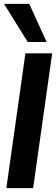

<svg xmlns="http://www.w3.org/2000/svg" viewBox="-20 -977 291 997"><path d="M13 0 112 -700H251L152 0ZM124 -759 1 -957H132L222 -759Z"/></svg>

Font: Host Grotesk ExtraBold
Style: Italic
Weight: 800
Italic angle: -8°
Designer: Doğukan Karapınar
Foundry: Element Type
Version: Version 1.003; ttfautohint (v1.8.4.7-5d5b)